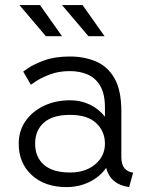

<svg xmlns="http://www.w3.org/2000/svg" viewBox="-20 -743 597 771"><path d="M246.6 8.3Q160.2 8.3 107.7 -39.8Q55.2 -87.9 55.2 -166Q55.2 -218.3 82.8 -257.3Q110.4 -296.4 157 -318.4Q203.6 -340.3 261.2 -340.3Q304.7 -340.3 341.1 -322.8Q377.4 -305.2 401.4 -274.4V-311Q401.4 -365.7 382.6 -397.9Q363.8 -430.2 331.8 -443.8Q299.8 -457.5 260.7 -457.5Q215.3 -457.5 179.9 -443.8Q144.5 -430.2 124.3 -416.5Q104 -402.8 104 -402.8L73.2 -455.6Q73.2 -455.6 95.2 -470.7Q117.2 -485.8 159.2 -501Q201.2 -516.1 260.7 -516.1Q318.4 -516.1 365.2 -496.3Q412.1 -476.6 439.7 -428.7Q467.3 -380.9 467.3 -295.4V-111.3Q467.3 -82 480.2 -67.1Q493.2 -52.2 514.6 -49.8L498.5 8.3Q423.8 -2 406.2 -68.8Q380.9 -32.7 338.9 -12.2Q296.9 8.3 246.6 8.3ZM401.4 -166Q401.4 -215.8 366.2 -248.8Q331.1 -281.7 261.2 -281.7Q191.9 -281.7 156.5 -250.7Q121.1 -219.7 121.1 -166Q121.1 -112.3 156.5 -81.3Q191.9 -50.3 261.2 -50.3Q323.7 -50.3 362.5 -83.3Q401.4 -116.2 401.4 -166ZM164.1 -597.7 58.1 -722.7H140.6L229 -597.7ZM335 -597.7 229 -722.7H311.5L399.9 -597.7Z"/></svg>

Font: Giphurs Light
Style: Regular
Weight: 300
Version: Version 0.920; ttfautohint (v1.8.4.7-5d5b)